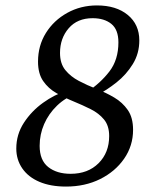

<svg xmlns="http://www.w3.org/2000/svg" viewBox="-20 -675 569 707"><path d="M493 -526Q493 -478 469 -439Q445 -400 409 -371.5Q373 -343 338 -325L300 -336Q350 -369 383 -412Q416 -455 416 -519Q416 -566 390 -587Q364 -608 321 -608Q265 -608 233 -571Q201 -534 201 -480Q201 -441 220.5 -417Q240 -393 270.5 -377Q301 -361 335.5 -347.5Q370 -334 400.5 -316Q431 -298 450.5 -270Q470 -242 470 -197Q470 -138 437 -90.5Q404 -43 348.5 -15.5Q293 12 223 12Q166 12 125 -5.5Q84 -23 62 -55Q40 -87 40 -128Q40 -180 68 -223Q96 -266 138.5 -296.5Q181 -327 224 -340L264 -331Q221 -316 190 -286Q159 -256 142.5 -218Q126 -180 126 -138Q126 -85 157.5 -60Q189 -35 240 -35Q304 -35 343 -74Q382 -113 382 -174Q382 -212 363 -235Q344 -258 314 -273Q284 -288 251 -301.5Q218 -315 188 -332Q158 -349 139 -376.5Q120 -404 120 -448Q120 -507 149 -553.5Q178 -600 227.5 -627.5Q277 -655 337 -655Q408 -655 450.5 -620Q493 -585 493 -526Z"/></svg>

Font: Petrona
Style: Italic
Weight: 400
Italic angle: -9°
Designer: Ringo R. Seeber
Foundry: Ringo R. Seeber
Version: Version 2.001; ttfautohint (v1.8.3)